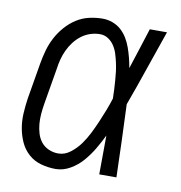

<svg xmlns="http://www.w3.org/2000/svg" viewBox="-67 -600 634 671"><g transform="rotate(10 250.0 -265.0)"><path d="M173 8Q147 8 121.5 1Q96 -6 77 -23Q58 -40 47.5 -63Q37 -86 32.5 -111.5Q28 -137 29.5 -164Q31 -191 35 -218L57 -348Q61 -371 67.5 -394Q74 -417 85.5 -439Q97 -461 114 -480.5Q131 -500 152 -513.5Q173 -527 197 -532.5Q221 -538 245 -538Q263 -538 280.5 -531.5Q298 -525 311 -513Q324 -501 333 -486Q342 -471 348 -454Q354 -437 358.5 -419.5Q363 -402 366 -384Q378 -420 389.5 -456.5Q401 -493 413 -530H474Q450 -462 427 -394Q404 -326 379 -258Q382 -194 384 -129.5Q386 -65 388 0H327Q327 -34 327.5 -68.5Q328 -103 328 -138Q316 -113 301.5 -88.5Q287 -64 268.5 -42.5Q250 -21 225 -6.5Q200 8 173 8ZM173 -47Q196 -47 216 -62.5Q236 -78 250 -97.5Q264 -117 274.5 -138Q285 -159 294.5 -181Q304 -203 312.5 -225Q321 -247 328 -269Q328 -285 327 -301Q326 -317 325 -332.5Q324 -348 322 -364Q320 -380 316.5 -395.5Q313 -411 308.5 -425.5Q304 -440 295.5 -453Q287 -466 274 -474.5Q261 -483 245 -483Q228 -483 211 -477.5Q194 -472 179.5 -461Q165 -450 154 -435.5Q143 -421 135.5 -405Q128 -389 123.5 -372Q119 -355 117 -339L95 -209Q92 -191 90.5 -172.5Q89 -154 90.5 -137Q92 -120 97 -103.5Q102 -87 112.5 -74Q123 -61 139 -54Q155 -47 173 -47Z"/></g></svg>

Font: Iosevka Curly Slab LtObl
Style: Regular
Weight: 300
Italic angle: -9°
Monospace: yes
Designer: Belleve Invis
Foundry: Belleve Invis
Version: Version 11.0.0; ttfautohint (v1.8.3)